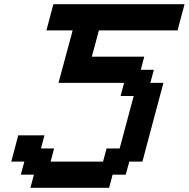

<svg xmlns="http://www.w3.org/2000/svg" viewBox="-20 -895 899 915"><path d="M125 0H500L516.6 -62.5H579.1L596.2 -125H658.7Q675.3 -187.5 708.7 -312.5Q742.2 -437.5 758.8 -500H696.3L713.4 -562.5H650.9L667.5 -625H417.5Q423.3 -646 434.6 -687.7Q445.8 -729.5 451.2 -750H826.2Q831.5 -770.5 842.8 -812.5Q854 -854.5 859.4 -875H234.4Q229 -854 217.8 -812.5Q206.5 -771 201.2 -750H326.2Q314.9 -708.5 292.5 -625Q270 -541.5 258.8 -500H571.3L554.7 -437.5H617.2Q606 -396 583.7 -312.5Q561.5 -229 550.3 -187.5H487.8L471.2 -125H221.2L237.8 -187.5H175.3L191.9 -250H66.9Q61.5 -229 50.3 -187.3Q39.1 -145.5 33.7 -125H96.2L79.1 -62.5H141.6Z"/></svg>

Font: Faithful 32x
Style: Oblique
Weight: 400
Foundry: Faithful Resource Pack
Version: Version 1.0; January 27, 2023